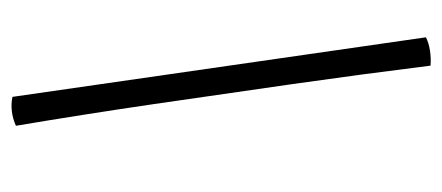

<svg xmlns="http://www.w3.org/2000/svg" viewBox="-236 -520 765 332"><g transform="rotate(-90 146.0 -354.5)"><path d="M94 -709Q119 -720 144 -715L247 0Q237 5 224 7Q211 9 198 8Q183 -112 166 -231.5Q149 -351 131.5 -470.5Q114 -590 94 -709Z"/></g></svg>

Font: Vollkorn
Style: Italic
Weight: 400
Italic angle: -11°
Designer: Friedrich Althausen
Foundry: Friedrich Althausen
Version: Version 5.001